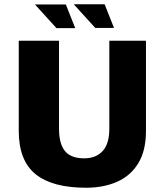

<svg xmlns="http://www.w3.org/2000/svg" viewBox="-20 -858 773 901"><path d="M384 23Q225 23 146.5 -41Q68 -105 68 -244V-667H257V-254Q257 -183 285 -149Q313 -115 375 -115Q430 -115 461.5 -149Q493 -183 493 -254V-667H665V-244Q665 -151 629 -92Q593 -33 529.5 -5Q466 23 384 23ZM245 -726 144 -837H289L333 -726ZM427 -727 326 -838H471L515 -727Z"/></svg>

Font: Maven Pro ExtraBold
Style: Regular
Weight: 800
Designer: Joe Prince
Foundry: Joe Prince
Version: Version 2.100